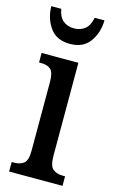

<svg xmlns="http://www.w3.org/2000/svg" viewBox="-116 -791 500 837"><g transform="rotate(15 134.0 -372.0)"><path d="M16 0V-43H26Q54 -43 70.5 -56Q87 -69 87 -113V-423Q87 -466 72 -479.5Q57 -493 30 -493H19V-536H185V-117Q185 -71 201.5 -57Q218 -43 247 -43H257V0ZM127 -606Q67 -606 37.5 -647Q8 -688 7 -744H52Q58 -708 78 -692Q98 -676 127 -676Q156 -676 176 -692Q196 -708 203 -744H247Q246 -688 216.5 -647Q187 -606 127 -606Z"/></g></svg>

Font: Noto Serif ExtraCondensed Medium
Style: Regular
Weight: 500
Width: 2
Designer: Monotype Design Team
Foundry: Monotype Imaging Inc.
Version: Version 2.015